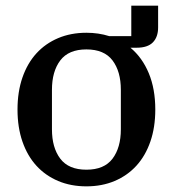

<svg xmlns="http://www.w3.org/2000/svg" viewBox="-20 -648 612 680"><path d="M286 12Q231 12 186 -7Q141 -26 109 -61Q77 -96 59.5 -146.5Q42 -197 42 -260Q42 -323 59.5 -373.5Q77 -424 109 -459Q141 -494 186 -513Q231 -532 286 -532Q329 -532 367 -520H445V-628H540V-551Q540 -517 521.5 -498Q503 -479 464 -479H442Q484 -444 507 -388.5Q530 -333 530 -260Q530 -197 512.5 -146.5Q495 -96 463 -61Q431 -26 386 -7Q341 12 286 12ZM286 -47Q349 -47 378.5 -86Q408 -125 408 -190V-330Q408 -395 378.5 -434Q349 -473 286 -473Q223 -473 193.5 -434Q164 -395 164 -330V-190Q164 -125 193.5 -86Q223 -47 286 -47Z"/></svg>

Font: IBM Plex Serif Medium
Style: Regular
Weight: 500
Designer: Mike Abbink, Paul van der Laan, Pieter van Rosmalen
Foundry: Bold Monday
Version: Version 2.5